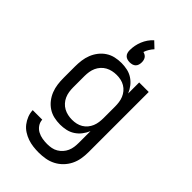

<svg xmlns="http://www.w3.org/2000/svg" viewBox="-291 -864 1182 1182"><g transform="rotate(45 300.0 -273.0)"><path d="M296 223Q272 223 247.5 220Q223 217 200 209Q177 201 156 187.5Q135 174 120 154.5Q105 135 96 112Q87 89 86 64H169Q170 86 182.5 104Q195 122 214 132Q233 142 254 145.5Q275 149 296 149Q315 149 333.5 145.5Q352 142 368 132.5Q384 123 396.5 109Q409 95 416.5 78Q424 61 426.5 42.5Q429 24 429 5V-96Q419 -72 403 -51.5Q387 -31 365.5 -17Q344 -3 318.5 2.5Q293 8 268 8Q240 8 213.5 2Q187 -4 164 -19Q141 -34 124 -56Q107 -78 97 -103.5Q87 -129 83.5 -156Q80 -183 80 -210V-310Q80 -337 83.5 -364Q87 -391 97 -416.5Q107 -442 124 -464Q141 -486 164 -501Q187 -516 213.5 -522Q240 -528 268 -528Q293 -528 318.5 -522.5Q344 -517 365.5 -503Q387 -489 403 -468.5Q419 -448 429 -424V-520H512V5Q512 34 507 63Q502 92 489 118Q476 144 455.5 165Q435 186 409 199.5Q383 213 354 218Q325 223 296 223ZM299 -65Q318 -65 336 -69Q354 -73 370 -82.5Q386 -92 398 -106.5Q410 -121 417 -138Q424 -155 426.5 -173.5Q429 -192 429 -210V-310Q429 -328 426.5 -346.5Q424 -365 417 -382Q410 -399 398 -413.5Q386 -428 370 -437.5Q354 -447 336 -451Q318 -455 299 -455Q280 -455 261.5 -451Q243 -447 226.5 -438Q210 -429 197 -414.5Q184 -400 176.5 -383Q169 -366 166 -347.5Q163 -329 163 -310V-210Q163 -191 166 -172.5Q169 -154 176.5 -137Q184 -120 197 -105.5Q210 -91 226.5 -82Q243 -73 261.5 -69Q280 -65 299 -65ZM300 -566Q289 -566 278.5 -569Q268 -572 260.5 -579.5Q253 -587 250 -597.5Q247 -608 247 -619Q247 -640 251 -660.5Q255 -681 263 -700.5Q271 -720 283 -737.5Q295 -755 311 -769L351 -731Q339 -718 329.5 -702.5Q320 -687 315 -671Q323 -669 331 -664.5Q339 -660 344 -652.5Q349 -645 351 -636.5Q353 -628 353 -619Q353 -608 350 -597.5Q347 -587 339.5 -579.5Q332 -572 321.5 -569Q311 -566 300 -566Z"/></g></svg>

Font: Bmono
Style: Regular
Weight: 400
Monospace: yes
Designer: Belleve Invis
Foundry: Belleve Invis
Version: Version 11.2.2; ttfautohint (v1.8.2)